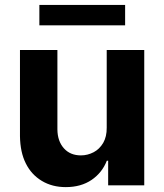

<svg xmlns="http://www.w3.org/2000/svg" viewBox="-20 -747 662 774"><path d="M410.2 -232.4V-545.4H561.5V0H416V-99.1H410.6Q392.1 -51.3 349.6 -22Q306.6 7.3 245.1 7.3Q190.4 7.3 148.9 -17.6Q106.4 -43 84 -88.4Q61.5 -132.8 60.5 -198.2V-545.4H211.4V-225.1Q211.9 -177.7 237.8 -148.9Q263.2 -120.6 306.2 -120.6Q333 -120.6 357.4 -133.3Q380.9 -145.5 396 -170.9Q410.6 -196.3 410.2 -232.4ZM138.7 -727.1H484.4V-645H138.7Z"/></svg>

Font: My Font
Style: Bold
Weight: 500
Designer: Rasmus Andersson
Foundry: rsms
Version: Version 0.001